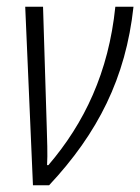

<svg xmlns="http://www.w3.org/2000/svg" viewBox="-20 -551 417 571"><path d="M78 0H126C271 -155 354 -319 377 -531H323C303 -336 231 -185 124 -60H120C122 -91 120 -140 119 -174L108 -531H55Z"/></svg>

Font: Noto Sans Condensed Light
Style: Italic
Weight: 300
Width: 3
Italic angle: -12°
Designer: Monotype Design Team
Foundry: Monotype Imaging Inc.
Version: Version 2.013